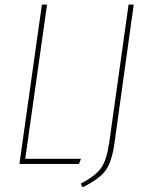

<svg xmlns="http://www.w3.org/2000/svg" viewBox="-20 -701 628 821"><path d="M181.2 -681.2 87.9 -22H326.2L317.9 0H63L159.2 -681.2ZM551.8 -681.2 469.2 -86.9Q458 -8.3 431.2 28.3Q404.3 64.9 333 100.1L325.2 84Q388.7 51.3 412.4 17.3Q436 -16.6 446.8 -89.8L529.8 -681.2Z"/></svg>

Font: Fira Sans Compressed Thin
Style: Italic
Weight: 100
Width: 3
Italic angle: -8°
Designer: Carrois Corporate & Edenspiekermann AG
Foundry: Carrois Corporate GbR & Edenspiekermann AG
Version: Version 4.203;PS 004.203;hotconv 1.0.88;makeotf.lib2.5.64775